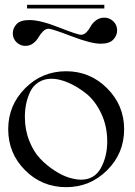

<svg xmlns="http://www.w3.org/2000/svg" viewBox="-20 -775 559 795"><path d="M92 -755H412V-740H92ZM397 -594Q357 -594 276 -625Q195 -656 181 -656Q169 -656 158 -645Q147 -634 139.5 -620.5Q132 -607 118 -596Q104 -585 85 -585Q64 -585 48.5 -600Q33 -615 33 -637Q33 -658 48.5 -675Q64 -692 102 -692Q147 -692 224 -661.5Q301 -631 316 -631Q328 -631 338.5 -642Q349 -653 356 -666.5Q363 -680 378 -691Q393 -702 412 -702Q433 -702 449 -687Q465 -672 465 -649Q465 -628 449 -611Q433 -594 397 -594ZM254 -480Q353 -480 423.5 -409.5Q494 -339 494 -240Q494 -140 423.5 -70Q353 0 254 0Q154 0 84 -70Q14 -140 14 -240Q14 -339 84 -409.5Q154 -480 254 -480ZM83 -291Q83 -238 101 -192.5Q119 -147 146 -118.5Q173 -90 205.5 -69Q238 -48 266 -39.5Q294 -31 315 -31Q371 -31 397.5 -79Q424 -127 424 -189Q424 -253 399 -305.5Q374 -358 337 -387.5Q300 -417 262 -433Q224 -449 194 -449Q162 -449 139 -434Q116 -419 104.5 -394Q93 -369 88 -343.5Q83 -318 83 -291Z"/></svg>

Font: kawoszeh
Style: Medium
Weight: 500
Version: Version 000.030